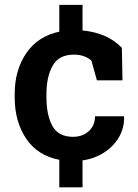

<svg xmlns="http://www.w3.org/2000/svg" viewBox="-20 -664 576 803"><path d="M228 119.6V4.4Q137.2 -13.2 89.4 -84.2Q41.5 -155.3 41.5 -255.9V-272Q41.5 -370.1 89.6 -441.2Q137.7 -512.2 228 -531.7V-643.6H325.2V-536.6Q430.2 -526.4 489.7 -463.9L492.2 -328.1H385.3L362.3 -410.6Q350.1 -421.4 331.8 -428.5Q313.5 -435.5 288.6 -435.5Q226.6 -435.5 200.4 -389.4Q174.3 -343.3 174.3 -272V-255.9Q174.3 -182.6 199.2 -137.2Q224.1 -91.8 285.6 -91.8Q325.7 -91.8 351.6 -115.7Q377.4 -139.6 377.4 -177.7H497.6L499 -174.8Q500 -129.4 477.8 -90.8Q455.6 -52.2 415.8 -26.4Q376 -0.5 325.2 6.8V119.6Z"/></svg>

Font: Roboto Slab SemiBold
Style: Regular
Weight: 600
Designer: Google
Version: Version 2.001; ttfautohint (v1.8.3)